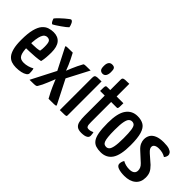

<svg xmlns="http://www.w3.org/2000/svg" viewBox="-8 -1321 1928 1928"><g transform="rotate(45 956.0 -357.0)"><path d="M185 10Q150 10 121 0Q92 -10 71 -35Q50 -60 38 -106Q26 -152 26 -225Q26 -318 41 -374.5Q56 -431 81 -460Q106 -489 138 -499.5Q170 -510 203 -510Q265 -510 298 -470.5Q331 -431 331 -349Q331 -314 328 -278Q325 -242 318 -215Q286 -208 245 -205Q204 -202 166.5 -200.5Q129 -199 105 -199Q81 -199 81 -199L83 -273Q83 -273 100 -272.5Q117 -272 143 -272Q169 -272 194.5 -274.5Q220 -277 237 -282Q240 -295 241 -310.5Q242 -326 242 -340Q242 -392 231.5 -411Q221 -430 192 -430Q177 -430 163.5 -420.5Q150 -411 140.5 -388Q131 -365 125.5 -326Q120 -287 120 -229Q120 -186 125 -157Q130 -128 139.5 -111Q149 -94 165.5 -86.5Q182 -79 205 -79Q234 -79 262.5 -87Q291 -95 316 -109Q321 -96 322.5 -78.5Q324 -61 324 -47Q324 -30 305 -17Q286 -4 254.5 3Q223 10 185 10ZM139 -556Q128 -556 120 -569Q112 -582 108 -594Q104 -606 104 -606Q120 -626 141 -646Q162 -666 183 -684Q204 -702 219 -713Q234 -724 237 -724Q253 -724 264.5 -701Q276 -678 279 -656Q272 -648 253.5 -633.5Q235 -619 212 -603Q189 -587 169 -574Q149 -561 139 -556Z M369 0 511 -276 558 -309Q558 -309 566.5 -330.5Q575 -352 587.5 -381.5Q600 -411 612 -436L637 -484Q640 -493 646 -495.5Q652 -498 671.5 -499Q691 -500 737 -500L595 -228L560 -217Q560 -217 554 -201.5Q548 -186 538.5 -161Q529 -136 517 -109Q505 -82 495 -59L472 -17Q468 -9 460.5 -5.5Q453 -2 432 -1Q411 0 369 0ZM639 0 607 -60Q596 -82 584 -109Q572 -136 562 -160.5Q552 -185 545.5 -200.5Q539 -216 539 -216L519 -229L388 -485Q384 -492 387 -495Q390 -498 411 -499Q432 -500 483 -500L516 -436Q528 -412 540.5 -382.5Q553 -353 561 -331Q569 -309 569 -309L602 -291L740 -20Q746 -10 742.5 -6Q739 -2 716.5 -1Q694 0 639 0Z M799 0V-459Q799 -480 806.5 -488.5Q814 -497 834 -498.5Q854 -500 892 -500V-18Q892 -9 888 -5.5Q884 -2 864.5 -1Q845 0 799 0ZM843 -561Q821 -562 809 -576.5Q797 -591 798 -630Q798 -660 810.5 -678Q823 -696 849 -696Q875 -696 884.5 -682Q894 -668 893 -633Q893 -600 880.5 -580.5Q868 -561 843 -561Z M1113 10Q1070 10 1049 -7.5Q1028 -25 1021.5 -58.5Q1015 -92 1015 -136V-422H949Q949 -457 950 -473.5Q951 -490 955.5 -495Q960 -500 969 -500H1015V-650Q1015 -665 1022.5 -671Q1030 -677 1049.5 -678.5Q1069 -680 1106 -680V-500H1202Q1202 -465 1201 -448.5Q1200 -432 1196.5 -427Q1193 -422 1184 -422H1106V-137Q1106 -119 1107.5 -103Q1109 -87 1115.5 -77.5Q1122 -68 1138 -68Q1155 -68 1167.5 -71.5Q1180 -75 1195 -82Q1197 -74 1199 -62.5Q1201 -51 1201 -38Q1201 -18 1187 -7.5Q1173 3 1153 6.5Q1133 10 1113 10Z M1387 10Q1348 10 1318.5 0.5Q1289 -9 1269 -36Q1249 -63 1239.5 -114.5Q1230 -166 1230 -250Q1230 -387 1274 -448.5Q1318 -510 1396 -510Q1449 -510 1483.5 -488.5Q1518 -467 1535 -411Q1552 -355 1552 -253Q1552 -112 1510 -51Q1468 10 1387 10ZM1390 -67Q1408 -67 1422 -80.5Q1436 -94 1444 -134.5Q1452 -175 1452 -252Q1452 -329 1446 -368Q1440 -407 1427 -420Q1414 -433 1393 -433Q1374 -433 1359.5 -419Q1345 -405 1337 -365Q1329 -325 1329 -249Q1329 -189 1333 -152Q1337 -115 1344.5 -97Q1352 -79 1363.5 -73Q1375 -67 1390 -67Z M1723 10Q1671 10 1636.5 -2.5Q1602 -15 1602 -43Q1602 -54 1605.5 -67.5Q1609 -81 1618 -96Q1639 -84 1663 -78Q1687 -72 1713 -72Q1748 -72 1766.5 -86Q1785 -100 1785 -127Q1785 -144 1778 -161.5Q1771 -179 1751 -198L1657 -284Q1626 -312 1614.5 -339Q1603 -366 1603 -390Q1603 -425 1619.5 -452Q1636 -479 1672.5 -494.5Q1709 -510 1767 -510Q1820 -510 1846.5 -500Q1873 -490 1882 -476.5Q1891 -463 1891 -452Q1891 -428 1872 -406Q1851 -419 1828 -425Q1805 -431 1778 -431Q1746 -431 1728 -420Q1710 -409 1710 -389Q1710 -377 1716.5 -364.5Q1723 -352 1746 -331L1833 -255Q1865 -223 1877 -196Q1889 -169 1889 -131Q1889 -64 1844.5 -27Q1800 10 1723 10Z"/></g></svg>

Font: Yanone Kaffeesatz Medium
Style: Regular
Weight: 500
Designer: Yanone (Cyrillic: Daniel Pouzeot, Huerta Tipografica, and Cyreal)
Foundry: Yanone
Version: Version 2.003